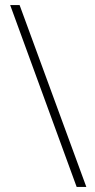

<svg xmlns="http://www.w3.org/2000/svg" viewBox="-20 -734 375 754"><path d="M57 -714H20L281 0H319Z"/></svg>

Font: Noto Sans Thai Looped Condensed ExtraLight
Style: Regular
Weight: 200
Width: 3
Designer: Sasikarn Vongin, Ben Mitchell
Foundry: The Fontpad Ltd
Version: Version 1.001